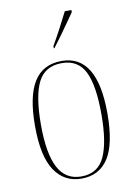

<svg xmlns="http://www.w3.org/2000/svg" viewBox="-87 -822 620 888"><g transform="rotate(-10 223.0 -378.0)"><path d="M223 10Q143 10 98 -57Q53 -124 53 -267Q53 -406 95.5 -474Q138 -542 226 -542Q393 -542 393 -267Q393 -123 350 -56.5Q307 10 223 10ZM224 0Q302 0 333.5 -67.5Q365 -135 365 -267Q365 -404 333 -468Q301 -532 225 -532Q146 -532 113.5 -467.5Q81 -403 81 -267Q81 -133 115.5 -66.5Q150 0 224 0ZM201 -616Q224 -656 244 -694Q264 -732 281 -766H312V-756Q300 -739 281.5 -712.5Q263 -686 242.5 -657.5Q222 -629 204 -606H201Z"/></g></svg>

Font: Noto Serif Display Condensed Thin
Style: Regular
Weight: 100
Width: 3
Designer: Monotype Design Team
Foundry: Monotype Imaging Inc.
Version: Version 2.009